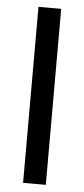

<svg xmlns="http://www.w3.org/2000/svg" viewBox="-52 -730 333 761"><g transform="rotate(5 115.0 -350.0)"><path d="M69.8 0V-700.2H160.2V0Z"/></g></svg>

Font: 
Style: .
Weight: 400
Designer: Jovanny Lemonad
Foundry: Jovanny Lemonad
Version: Version 1.002